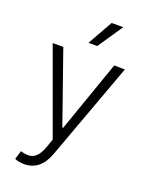

<svg xmlns="http://www.w3.org/2000/svg" viewBox="-178 -871 902 1165"><g transform="rotate(20 273.0 -288.5)"><path d="M127.5 204.2Q92 204.2 66.4 192.8L83.5 136.7Q115.8 147 141 144.5Q166.2 142 186.1 121.6Q206 101.2 220.5 60.7L240.4 5.3L39.8 -545.5H108.3L270.2 -83.5H275.2L437.1 -545.5L506 -544.4L274.9 86.3Q231.2 204.2 127.5 204.2ZM243.3 -621.1 334.2 -782.3H409.1L300.1 -621.1Z"/></g></svg>

Font: Inter Light BETA
Style: Regular
Weight: 300
Designer: Rasmus Andersson
Foundry: rsms
Version: Version 3.011;git-f93a4a705